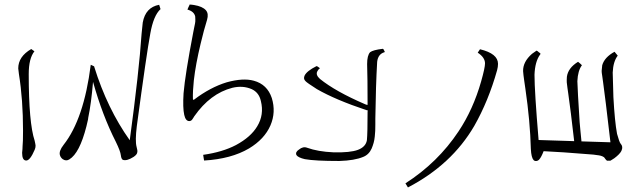

<svg xmlns="http://www.w3.org/2000/svg" viewBox="-20 -948 2800 842"><path d="M131 -723Q106 -692 106 -623Q106 -409 132 -331Q136 -313 136 -309Q136 -300 132 -291Q112 -244 95 -244Q77 -244 77 -278Q77 -280 77.5 -283.5Q78 -287 78.5 -294Q79 -301 79 -307Q81 -323 81 -375Q81 -511 63 -623Q63 -627 61.5 -635.5Q60 -644 60 -648Q60 -700 117 -733Z M678 -927 684 -908Q653 -880 639 -800Q623 -715 580 -395Q572 -330 579 -304Q584 -287 582 -280Q581 -270 566 -260Q536 -241 519 -247Q512 -250 510 -267Q508 -285 488 -326Q429 -442 388 -589Q380 -494 367 -432L366 -424L359 -394Q329 -276 284 -249Q270 -240 255 -250Q246 -257 243 -267Q237 -285 259 -313Q348 -426 378 -664L393 -657V-656Q450 -472 549 -333Q590 -636 601 -801Q605 -842 606 -849Q618 -916 678 -927ZM264 -349V-348ZM264 -347 263 -346V-347ZM263 -346V-345Q263 -344 262.5 -344Q262 -344 262 -343Q262 -344 262.5 -344Q263 -344 263 -345ZM262 -343V-341V-342ZM262 -341V-339V-340ZM261 -337V-336Z M811 -926V-927V-928Q819 -928 831 -926Q868 -920 883 -903Q896 -888 888 -861Q874 -816 860 -757Q838 -666 830 -595Q825 -548 826 -513Q827 -509 831 -511Q902 -565 974 -587Q1046 -607 1093 -594Q1152 -578 1172 -518Q1191 -456 1166 -398Q1140 -338 1072 -297Q994 -251 875 -244Q874 -248 873 -256Q872 -264 871 -269Q956 -281 1015 -312Q1080 -347 1108 -394Q1139 -445 1124 -505Q1116 -542 1084 -557Q1045 -574 999 -563Q902 -538 832 -438Q831 -436 828 -431.5Q825 -427 823 -424Q821 -421 817.5 -419Q814 -417 810 -417Q794 -417 788 -444Q781 -475 785 -539Q792 -622 828 -809Q829 -816 832.5 -831.5Q836 -847 836.5 -854Q837 -861 836 -876Q831 -898 802 -906Q803 -909 806 -915.5Q809 -922 811 -926Z M1659 -734Q1661 -734 1664 -728Q1664 -727 1665.5 -724.5Q1667 -722 1667.5 -721Q1668 -720 1666 -719Q1638 -711 1634 -677Q1628 -573 1626 -428Q1626 -420 1626 -402Q1626 -384 1625.5 -374Q1625 -364 1623.5 -349Q1622 -334 1618.5 -321.5Q1615 -309 1610 -297Q1598 -270 1573 -260Q1535 -244 1468 -242Q1361 -242 1317 -250Q1287 -257 1280 -268Q1274 -281 1291 -292Q1309 -307 1327 -300Q1374 -283 1442 -280Q1516 -278 1550 -291Q1584 -304 1589 -333Q1592 -365 1592 -459Q1595 -465 1587 -465Q1452 -510 1370 -557Q1326 -585 1320 -592Q1309 -602 1316 -617Q1326 -637 1368 -658Q1371 -658 1376 -654Q1381 -650 1383 -649Q1375 -643 1371 -634Q1364 -619 1383 -602Q1451 -547 1581 -491Q1582 -491 1586 -489Q1592 -487 1592 -489Q1592 -608 1590 -667Q1590 -705 1603 -719Q1616 -729 1659 -734Z M1758 -144Q1900 -235 1991 -372Q2055 -468 2090 -591Q2107 -651 2107 -670Q2107 -696 2075 -717L2085 -732Q2164 -713 2164 -668Q2164 -655 2160 -640Q2122 -505 2060 -396Q1961 -226 1769 -126Z M2333 -726Q2336 -725 2339.5 -722Q2343 -719 2344 -718Q2354 -713 2348 -708Q2326 -677 2324 -620Q2324 -548 2342 -334Q2368 -333 2420 -331.5Q2472 -330 2498 -329Q2482 -469 2472 -538Q2471 -546 2468.5 -562.5Q2466 -579 2465.5 -587Q2465 -595 2466 -611Q2471 -650 2515 -677Q2518 -675 2523.5 -670Q2529 -665 2532 -662Q2514 -638 2512 -592Q2513 -552 2522 -412Q2523 -403 2525.5 -373.5Q2528 -344 2530 -328Q2551 -327 2593.5 -326Q2636 -325 2657 -324Q2633 -531 2625 -586Q2625 -590 2621.5 -611.5Q2618 -633 2618.5 -637Q2619 -641 2621 -662Q2631 -697 2675 -721Q2678 -718 2682 -712.5Q2686 -707 2689 -704Q2669 -678 2667 -630L2670 -522Q2676 -414 2686 -361Q2696 -325 2701 -319Q2714 -305 2705 -286Q2698 -272 2674 -254Q2673 -254 2664.5 -248Q2656 -242 2654.5 -243Q2653 -244 2644 -243Q2639 -244 2634.5 -251Q2630 -258 2628 -259Q2622 -263 2614.5 -265Q2607 -267 2596.5 -268Q2586 -269 2582 -270Q2435 -282 2364 -285Q2354 -259 2345 -249Q2340 -243 2332.5 -242Q2325 -241 2320 -246Q2310 -257 2308 -294Q2305 -415 2284 -559Q2283 -566 2279 -593.5Q2275 -621 2274 -636Q2273 -677 2313 -712Q2332 -725 2333 -726Z"/></svg>

Font: Miso
Style: Regular
Weight: 400
Version: Version 1.1